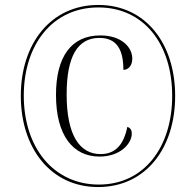

<svg xmlns="http://www.w3.org/2000/svg" viewBox="-20 -745 753 775"><path d="M376 10C567 10 687 -145 687 -358C687 -569 568 -725 377 -725C185 -725 64 -569 64 -358C64 -148 184 10 376 10ZM379 0C198 0 76 -147 76 -359C76 -566 193 -715 377 -715C560 -715 675 -568 675 -358C675 -149 560 0 379 0ZM382 -113C465 -113 512 -165 512 -206C512 -219 507 -228 494 -233C480 -163 447 -123 386 -123C301 -123 249 -200 249 -364C249 -515 292 -592 381 -592C454 -592 478 -541 478 -463C497 -463 514 -479 514 -508C514 -555 470 -602 385 -602C267 -602 206 -515 206 -362C206 -199 274 -113 382 -113Z"/></svg>

Font: Noto Serif Display Condensed Light
Style: Italic
Weight: 300
Width: 3
Italic angle: -12°
Designer: Monotype Design Team
Foundry: Monotype Imaging Inc.
Version: Version 2.009